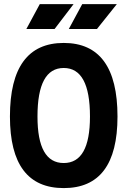

<svg xmlns="http://www.w3.org/2000/svg" viewBox="-20 -914 626 943"><path d="M293 9.8C468.3 9.8 557.1 -106.4 557.1 -341.8C557.1 -583 468.3 -703.1 293 -703.1C117.7 -703.1 28.8 -583 28.8 -341.8C28.8 -106.4 117.7 9.8 293 9.8ZM293 -113.3C207 -113.3 164.1 -189 164.1 -341.8C164.1 -501 207 -580.1 293 -580.1C378.9 -580.1 421.9 -501 421.9 -341.8C421.9 -189 378.9 -113.3 293 -113.3ZM317.9 -771.5H456.1L553.7 -893.6H383.8ZM109.4 -771.5H248L341.3 -893.6H175.3Z"/></svg>

Font: Cascadia Code
Style: Bold
Weight: 700
Monospace: yes
Designer: Aaron Bell
Foundry: Saja Typeworks
Version: Version 2404.023